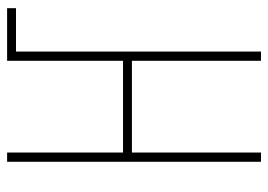

<svg xmlns="http://www.w3.org/2000/svg" viewBox="-127 -627 754 540"><g transform="rotate(-90 250.0 -357.0)"><path d="M91 0V-363H349V0H375V-689H497V-714H349V-388H91V-714H65V0Z"/></g></svg>

Font: Noto Sans Mono UI Condensed Thin
Style: Regular
Weight: 250
Width: 3
Designer: Monotype Design team
Foundry: Monotype Imaging Inc.
Version: 1.000